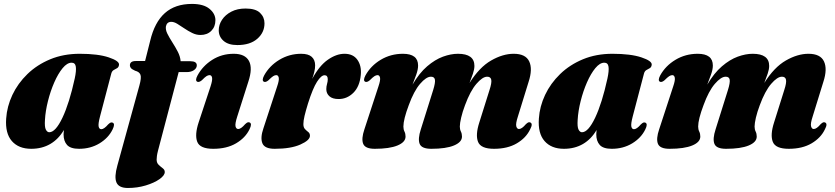

<svg xmlns="http://www.w3.org/2000/svg" viewBox="-20 -747 4264 980"><path d="M490.5 -152.5Q480.5 -114.5 483.5 -101Q486.5 -87.5 497 -87.5Q511 -87.5 532 -112Q540.5 -120 545.2 -121.5Q550 -123 555 -121Q569 -115 554.5 -86Q533.5 -43 487.8 -15.2Q442 12.5 383.5 12.5Q340 12.5 322.2 -7.2Q304.5 -27 304.5 -61Q304.5 -70.5 306 -83.5Q279 -37 236.8 -12.2Q194.5 12.5 139.5 12.5Q75 12.5 40.5 -27Q6 -66.5 11.5 -142Q15.5 -203.5 43.2 -262.5Q71 -321.5 120 -369Q169 -416.5 236.5 -444.5Q304 -472.5 387 -472.5Q480 -472.5 534.8 -454.2Q589.5 -436 587.5 -416.5Q586 -404 577.8 -399.2Q569.5 -394.5 560.5 -389.5Q551.5 -384.5 548 -371.5ZM209.5 -135.5Q207 -99 214 -85.5Q221 -72 231.5 -72Q263.5 -72 298.8 -146.2Q334 -220.5 361.5 -346.5Q370 -386 367 -406.5Q364 -427 345.5 -427Q322.5 -427 299.5 -399Q276.5 -371 257 -326.5Q237.5 -282 224.8 -231.2Q212 -180.5 209.5 -135.5Z M643 -413.5Q643 -435.5 673 -435.5H720.5L746.5 -538.5Q769 -633.5 821.5 -680.2Q874 -727 960 -727Q1019 -727 1049.2 -702Q1079.5 -677 1079.5 -644Q1079.5 -610.5 1058.5 -589.5Q1037.5 -568.5 1003 -568.5Q981.5 -568.5 960.8 -578.8Q940 -589 921 -602Q902 -615 885.2 -625.2Q868.5 -635.5 854.5 -635.5Q832 -635.5 827 -613Q824 -596 834.2 -575.2Q844.5 -554.5 859.5 -531.2Q874.5 -508 887.2 -483.5Q900 -459 902 -434.5H951.5Q984.5 -434.5 984.5 -413.5Q984.5 -399 970 -389Q955.5 -379 932.5 -379H892L786.5 22Q782.5 37.5 781 48.5Q779.5 59.5 779.5 67.5Q779.5 84.5 789.8 94.2Q800 104 810.5 111.8Q821 119.5 821 131Q821 148.5 794 167.5Q767 186.5 724 199.5Q681 212.5 633 212.5Q586.5 212.5 574.5 184.5Q562.5 156.5 579 98L691.5 -310.5Q702.5 -350 697 -365.2Q691.5 -380.5 669.5 -386Q653 -393.5 648 -399.8Q643 -406 643 -413.5ZM1191.5 -517Q1145.5 -517 1121 -538.5Q1096.5 -560 1096.5 -592.5Q1096.5 -620.5 1113.2 -646Q1130 -671.5 1160.8 -687.5Q1191.5 -703.5 1233.5 -703.5Q1284.5 -703.5 1307.2 -681.5Q1330 -659.5 1330 -628Q1330 -581 1293.2 -549Q1256.5 -517 1191.5 -517ZM1191 -152.5Q1179 -115.5 1182.2 -102Q1185.5 -88.5 1196 -88.5Q1210 -88.5 1231 -113Q1239.5 -121 1244.2 -122.5Q1249 -124 1254 -122Q1268 -116 1253.5 -87Q1232.5 -43.5 1185 -15.5Q1137.5 12.5 1068.5 12.5Q1000.5 12.5 986.8 -23.2Q973 -59 994 -122.5L1054.5 -305.5Q1065 -337.5 1062.5 -350.5Q1060 -363.5 1049.5 -363.5Q1042 -363.5 1033.5 -358Q1025 -352.5 1010.5 -337.5Q996.5 -326 987.5 -329.5Q974 -335.5 988 -361.5Q1014.5 -410.5 1063.2 -441.5Q1112 -472.5 1173 -472.5Q1231 -472.5 1250.8 -435.8Q1270.5 -399 1247.5 -330Z M1327.5 -329.5Q1314.5 -335.5 1328 -361.5Q1355 -411 1406 -441.8Q1457 -472.5 1517 -472.5Q1554 -472.5 1571.2 -456.8Q1588.5 -441 1588.5 -413.5Q1588.5 -397.5 1584.2 -380Q1580 -362.5 1573.5 -344.5Q1610 -412 1653.5 -442.2Q1697 -472.5 1738.5 -472.5Q1782.5 -472.5 1804.2 -441.8Q1826 -411 1821.5 -364.5Q1816 -305.5 1783.8 -273.5Q1751.5 -241.5 1708.5 -241.5Q1677 -241.5 1661.2 -255.8Q1645.5 -270 1645.5 -292Q1645.5 -305.5 1649.2 -318.2Q1653 -331 1653 -342.5Q1653 -363 1636.5 -363Q1619.5 -363 1598 -329.5Q1576.5 -296 1552 -218.5Q1540.5 -181 1534.5 -155.8Q1528.5 -130.5 1528.5 -113.5Q1528.5 -96.5 1536.8 -88Q1545 -79.5 1553.5 -73Q1562 -66.5 1562 -54Q1562 -31 1513 -9.2Q1464 12.5 1382 12.5Q1330.5 12.5 1319.2 -15.8Q1308 -44 1324.5 -92L1394.5 -305.5Q1405.5 -337.5 1402.8 -350.5Q1400 -363.5 1390 -363.5Q1382.5 -363.5 1374 -358Q1365.5 -352.5 1350.5 -337.5Q1337 -326 1327.5 -329.5Z M2128 -87 2191 -287.5Q2202.5 -324.5 2200 -340Q2197.5 -355.5 2179.5 -355.5Q2155.5 -355.5 2124 -318.8Q2092.5 -282 2066.5 -210.5Q2039 -137.5 2039 -101Q2039 -86.5 2044.5 -75.5Q2050 -64.5 2050 -50Q2050 -21.5 2009 -4.5Q1968 12.5 1893 12.5Q1844 12.5 1833.8 -13Q1823.5 -38.5 1840 -87L1911.5 -305.5Q1922.5 -337.5 1919.8 -350.5Q1917 -363.5 1907 -363.5Q1899.5 -363.5 1891 -358Q1882.5 -352.5 1867.5 -337.5Q1854 -326 1844.5 -329.5Q1831.5 -335.5 1845 -361.5Q1872 -411 1923.2 -441.8Q1974.5 -472.5 2036.5 -472.5Q2114 -472.5 2114 -412.5Q2114 -392.5 2104.8 -366.5Q2095.5 -340.5 2085.5 -315Q2120 -374 2160.2 -408.5Q2200.5 -443 2241 -457.8Q2281.5 -472.5 2317.5 -472.5Q2401.5 -472.5 2401.5 -410.5Q2401.5 -393.5 2393.8 -370.5Q2386 -347.5 2376.5 -323.5Q2427 -404 2486.8 -438.2Q2546.5 -472.5 2602 -472.5Q2663 -472.5 2681.2 -433.5Q2699.5 -394.5 2678 -329L2623.5 -152.5Q2611.5 -116 2615.2 -102.2Q2619 -88.5 2629 -88.5Q2643.5 -88.5 2664 -113Q2672.5 -121 2677.2 -122.5Q2682 -124 2686.5 -122Q2701.5 -116 2686 -87Q2665.5 -43.5 2618.2 -15.5Q2571 12.5 2501.5 12.5Q2434 12.5 2420 -23Q2406 -58.5 2426.5 -122L2478.5 -287.5Q2490.5 -324 2487.5 -339.8Q2484.5 -355.5 2466.5 -355.5Q2443 -355.5 2411.5 -318.8Q2380 -282 2353.5 -210Q2340.5 -175.5 2333.8 -146.5Q2327 -117.5 2327 -101Q2327 -86.5 2332.5 -75.5Q2338 -64.5 2338 -50Q2338 -21.5 2297.2 -4.5Q2256.5 12.5 2181.5 12.5Q2132 12.5 2122 -12.8Q2112 -38 2128 -87Z M3209.5 -152.5Q3199.5 -114.5 3202.5 -101Q3205.5 -87.5 3216 -87.5Q3230 -87.5 3251 -112Q3259.5 -120 3264.2 -121.5Q3269 -123 3274 -121Q3288 -115 3273.5 -86Q3252.5 -43 3206.8 -15.2Q3161 12.5 3102.5 12.5Q3059 12.5 3041.2 -7.2Q3023.5 -27 3023.5 -61Q3023.5 -70.5 3025 -83.5Q2998 -37 2955.8 -12.2Q2913.5 12.5 2858.5 12.5Q2794 12.5 2759.5 -27Q2725 -66.5 2730.5 -142Q2734.5 -203.5 2762.2 -262.5Q2790 -321.5 2839 -369Q2888 -416.5 2955.5 -444.5Q3023 -472.5 3106 -472.5Q3199 -472.5 3253.8 -454.2Q3308.5 -436 3306.5 -416.5Q3305 -404 3296.8 -399.2Q3288.5 -394.5 3279.5 -389.5Q3270.5 -384.5 3267 -371.5ZM2928.5 -135.5Q2926 -99 2933 -85.5Q2940 -72 2950.5 -72Q2982.5 -72 3017.8 -146.2Q3053 -220.5 3080.5 -346.5Q3089 -386 3086 -406.5Q3083 -427 3064.5 -427Q3041.5 -427 3018.5 -399Q2995.5 -371 2976 -326.5Q2956.5 -282 2943.8 -231.2Q2931 -180.5 2928.5 -135.5Z M3632.5 -87 3695.5 -287.5Q3707 -324.5 3704.5 -340Q3702 -355.5 3684 -355.5Q3660 -355.5 3628.5 -318.8Q3597 -282 3571 -210.5Q3543.5 -137.5 3543.5 -101Q3543.5 -86.5 3549 -75.5Q3554.5 -64.5 3554.5 -50Q3554.5 -21.5 3513.5 -4.5Q3472.5 12.5 3397.5 12.5Q3348.5 12.5 3338.2 -13Q3328 -38.5 3344.5 -87L3416 -305.5Q3427 -337.5 3424.2 -350.5Q3421.5 -363.5 3411.5 -363.5Q3404 -363.5 3395.5 -358Q3387 -352.5 3372 -337.5Q3358.5 -326 3349 -329.5Q3336 -335.5 3349.5 -361.5Q3376.5 -411 3427.8 -441.8Q3479 -472.5 3541 -472.5Q3618.5 -472.5 3618.5 -412.5Q3618.5 -392.5 3609.2 -366.5Q3600 -340.5 3590 -315Q3624.5 -374 3664.8 -408.5Q3705 -443 3745.5 -457.8Q3786 -472.5 3822 -472.5Q3906 -472.5 3906 -410.5Q3906 -393.5 3898.2 -370.5Q3890.5 -347.5 3881 -323.5Q3931.5 -404 3991.2 -438.2Q4051 -472.5 4106.5 -472.5Q4167.5 -472.5 4185.8 -433.5Q4204 -394.5 4182.5 -329L4128 -152.5Q4116 -116 4119.8 -102.2Q4123.5 -88.5 4133.5 -88.5Q4148 -88.5 4168.5 -113Q4177 -121 4181.8 -122.5Q4186.5 -124 4191 -122Q4206 -116 4190.5 -87Q4170 -43.5 4122.8 -15.5Q4075.5 12.5 4006 12.5Q3938.5 12.5 3924.5 -23Q3910.5 -58.5 3931 -122L3983 -287.5Q3995 -324 3992 -339.8Q3989 -355.5 3971 -355.5Q3947.5 -355.5 3916 -318.8Q3884.5 -282 3858 -210Q3845 -175.5 3838.2 -146.5Q3831.5 -117.5 3831.5 -101Q3831.5 -86.5 3837 -75.5Q3842.5 -64.5 3842.5 -50Q3842.5 -21.5 3801.8 -4.5Q3761 12.5 3686 12.5Q3636.5 12.5 3626.5 -12.8Q3616.5 -38 3632.5 -87Z"/></svg>

Font: Fraunces 72pt S000 Black
Style: Italic
Weight: 900
Italic angle: -16°
Version: Version 1.000; ttfautohint (v1.8.3)